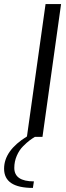

<svg xmlns="http://www.w3.org/2000/svg" viewBox="-38 -670 323 940"><path d="M170 0H133Q121 7 107.5 17Q94 27 75 46Q56 65 44 93Q32 121 32 152Q32 218 128 218L123 250Q-18 250 -18 156Q-18 67 94 -2L185 -650H261Z"/></svg>

Font: Arsenal
Style: Italic
Weight: 400
Italic angle: -9.10001°
Designer: Andrij Shevchenko
Foundry: Stairsfor
Version: Version 2.001;PS 002.001;hotconv 1.0.88;makeotf.lib2.5.64775